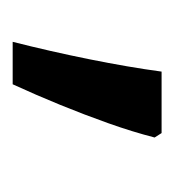

<svg xmlns="http://www.w3.org/2000/svg" viewBox="-6 -150 275 303"><g transform="rotate(90 131.5 1.5)"><path d="M190 -116 197 -105Q188 -70 174.5 -32Q161 6 145.5 44Q130 82 113 119H46Q61 60 73.5 -2Q86 -64 93 -116Z"/></g></svg>

Font: hexlhindi05
Style: Book
Weight: 400
Designer: Jelle Bosma - Monotype Design Team
Foundry: Monotype Imaging Inc.
Version: Version 2.003